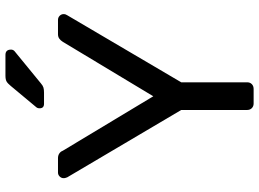

<svg xmlns="http://www.w3.org/2000/svg" viewBox="-140 -788 928 687"><g transform="rotate(-90 323.5 -444.0)"><path d="M297 0Q287 0 280.5 -6.5Q274 -13 274 -23V-259L33 -667Q32 -670 31 -673Q30 -676 30 -680Q30 -688 36 -694Q42 -700 50 -700H102Q111 -700 118 -695.5Q125 -691 128 -683L323 -359L518 -683Q523 -691 529.5 -695.5Q536 -700 545 -700H596Q605 -700 611 -694Q617 -688 617 -680Q617 -676 616 -673Q615 -670 613 -667L373 -259V-23Q373 -13 366.5 -6.5Q360 0 349 0ZM296 -750Q280 -750 280 -766Q280 -774 285 -779L360 -869Q369 -880 376 -884Q383 -888 397 -888H471Q490 -888 490 -868Q490 -861 485 -856L369 -761Q361 -754 354 -752Q347 -750 336 -750Z"/></g></svg>

Font: DVN-Rubik
Style: Regular
Weight: 400
Designer: Hubert and Fischer
Foundry: Hubert & Fischer
Version: Version 2.102